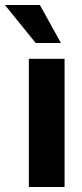

<svg xmlns="http://www.w3.org/2000/svg" viewBox="-65 -752 331 772"><path d="M51 0V-515.6H194.6V0ZM78.5 -579.1 -45.3 -732H95.3L180 -579.1Z"/></svg>

Font: Inter Khmer Looped
Style: Regular
Weight: 400
Designer: Rasmus Andersson, Sovichet Tep
Foundry: Anagata Design
Version: Version 1.000